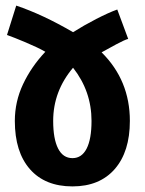

<svg xmlns="http://www.w3.org/2000/svg" viewBox="-20 -656 517 686"><path d="M343 -469Q444 -369 444 -224Q444 -114 390 -52Q336 10 239 10Q141 10 87 -51.5Q33 -113 33 -224Q33 -293 62.5 -355.5Q92 -418 142 -471Q116 -486 72 -504.5Q28 -523 5 -531L38 -636Q133 -604 241 -541Q279 -565 323.5 -588Q368 -611 399 -622L438 -517Q426 -514 396 -498Q366 -482 343 -469ZM170 -224Q170 -160 187.5 -125.5Q205 -91 239 -91Q272 -91 289.5 -125Q307 -159 307 -224Q307 -330 241 -414Q170 -330 170 -224Z"/></svg>

Font: Noto Sans Georgian Bold Cond
Style: Regular
Weight: 700
Width: 3
Designer: Monotype Design team
Foundry: Monotype Imaging Inc.
Version: Version 1.000